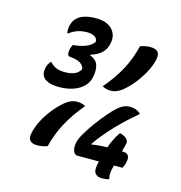

<svg xmlns="http://www.w3.org/2000/svg" viewBox="-126 -904 1052 1116"><g transform="rotate(15 400.0 -346.0)"><path d="M454 -419Q513 -488 549 -555.5Q585 -623 603 -700Q618 -705 632.5 -708Q647 -711 664 -711Q724 -711 716 -658Q711 -624 691 -583.5Q671 -543 641.5 -504Q612 -465 575 -434Q540 -406 505 -406Q475 -406 454 -419ZM630 93Q612 99 585 99Q558 99 545 80.5Q532 62 545 13L546 9H417Q398 9 390.5 -13.5Q383 -36 390 -65L391 -69Q396 -90 416 -123.5Q436 -157 463 -194Q490 -231 517 -262.5Q544 -294 563 -311Q584 -330 602 -337.5Q620 -345 640 -345Q677 -345 703 -322L701 -316Q640 -266 579.5 -203Q519 -140 478 -80L477 -75Q527 -83 572 -83Q589 -135 621 -181H626Q681 -164 672 -129L660 -83H662Q715 -83 701 -27Q699 -16 695 -7.5Q691 1 687 9H636Q627 43 626.5 60Q626 77 630 93ZM385 -281Q327 -212 290.5 -144.5Q254 -77 235 0Q221 5 206.5 8Q192 11 175 11Q115 11 123 -42Q129 -77 148 -117Q167 -157 197 -196Q227 -235 264 -266Q299 -294 333 -294Q364 -294 385 -281ZM434 -674Q428 -637 403.5 -613.5Q379 -590 338 -578L337 -574Q375 -559 384.5 -531Q394 -503 388 -465L387 -460Q377 -407 328.5 -378Q280 -349 210 -349Q167 -349 143 -359.5Q119 -370 111 -383Q104 -394 102.5 -406Q101 -418 105 -437Q107 -448 112 -457.5Q117 -467 124 -477H130Q147 -458 168 -449.5Q189 -441 220 -441Q252 -441 276 -450.5Q300 -460 313 -484Q311 -504 290 -518Q269 -532 227 -535Q214 -536 211.5 -547.5Q209 -559 213 -578Q215 -586 218 -593.5Q221 -601 224 -606Q267 -609 299 -621.5Q331 -634 348 -657Q349 -677 332 -688Q315 -699 285 -699Q226 -699 181 -664H175Q173 -675 173.5 -687.5Q174 -700 176 -710Q181 -727 187.5 -739Q194 -751 209 -763Q223 -775 250 -783Q277 -791 314 -791Q362 -791 390 -774.5Q418 -758 429 -733Q440 -708 435 -680Z"/></g></svg>

Font: Recursive Sn Csl St SmB
Style: Italic
Weight: 600
Italic angle: -15°
Version: Version 1.079;hotconv 1.0.112;makeotfexe 2.5.65598; ttfautoh